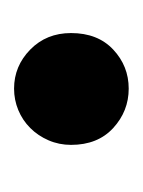

<svg xmlns="http://www.w3.org/2000/svg" viewBox="15 -207 203 273"><g transform="rotate(-90 116.5 -70.5)"><path d="M47 -71Q47 -88 53.5 -103Q60 -118 71 -129Q82 -140 96.5 -146Q111 -152 127 -152Q159 -152 182.5 -129Q206 -106 206 -71Q206 -33 182.5 -11Q159 11 127 11Q95 11 71 -11Q47 -33 47 -71Z"/></g></svg>

Font: Mukta
Style: Bold
Weight: 700
Designer: Girish Dalvi and Yashodeep Gholap
Foundry: Ek Type
Version: Version 2.538;PS 1.002;hotconv 16.6.51;makeotf.lib2.5.65220;